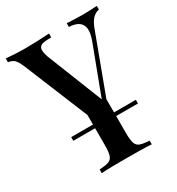

<svg xmlns="http://www.w3.org/2000/svg" viewBox="-172 -621 835 908"><g transform="rotate(-30 245.5 -167.5)"><path d="M431 -39V-19H78V-39ZM312 -141V75Q312 111 318 129Q324 147 341 153Q358 159 391 161V181Q367 179 329.5 178.5Q292 178 255 178Q213 178 176.5 178.5Q140 179 118 181V161Q151 159 168 153Q185 147 191 129Q197 111 197 75V-130L277 -61ZM493 -516V-496Q474 -493 457.5 -476.5Q441 -460 427 -420L269 4Q261 4 252.5 4Q244 4 236 4L54 -439Q38 -478 22.5 -486.5Q7 -495 -4 -495V-516Q20 -514 45.5 -512.5Q71 -511 102 -511Q133 -511 167.5 -512.5Q202 -514 232 -516V-495Q208 -495 189.5 -492Q171 -489 165.5 -474.5Q160 -460 172 -425L295 -115L287 -107L390 -380Q405 -420 402 -444.5Q399 -469 381 -481.5Q363 -494 329 -496V-516Q346 -515 360.5 -514.5Q375 -514 388.5 -513.5Q402 -513 417 -513Q439 -513 458.5 -514Q478 -515 493 -516Z"/></g></svg>

Font: Playfair Display Medium
Style: Regular
Weight: 500
Designer: Claus Eggers Sørensen
Foundry: Claus Eggers Sørensen
Version: Version 1.203